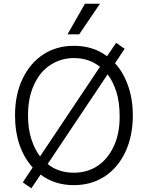

<svg xmlns="http://www.w3.org/2000/svg" viewBox="-20 -986 797 1035"><path d="M86 -203Q61 -276 61 -364Q61 -477 102 -562Q143 -647 214 -693Q285 -739 378 -739Q483 -739 557 -683L606 -755L652 -723L600 -645Q644 -598 670 -525Q696 -452 696 -364Q696 -252 655 -165Q614 -80 543 -34Q472 12 378 12Q274 12 199 -45L149 29L103 -3L156 -83Q111 -133 86 -203ZM607 -492Q589 -548 560 -585L237 -102Q294 -55 378 -55Q450 -55 505 -91Q561 -128 593 -197Q625 -264 625 -356Q625 -437 607 -492ZM378 -673Q309 -673 252 -636Q195 -599 164 -530Q131 -461 131 -364Q131 -292 149 -236Q167 -180 196 -143L519 -626Q460 -673 378 -673ZM519 -966 407 -801H344L438 -966Z"/></svg>

Font: Sinter Normal
Style: Regular
Weight: 350
Foundry: Adobe & rsms
Version: Version 1.000